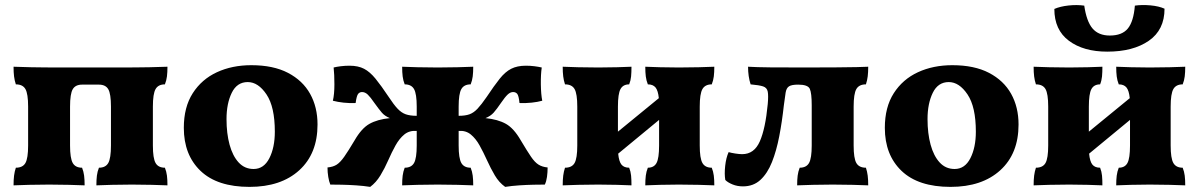

<svg xmlns="http://www.w3.org/2000/svg" viewBox="-20 -722 4687 751"><path d="M33 3Q33 -19 35 -35Q37 -51 42 -66Q69 -66 79.5 -84.5Q90 -103 90 -153V-305Q90 -355 79.5 -373.5Q69 -392 42 -392Q37 -407 35 -423Q33 -439 33 -461Q55 -460 101.5 -459Q148 -458 235 -458H426Q518 -458 565 -459Q612 -460 635 -461Q635 -439 633 -423Q631 -407 625 -392Q599 -392 588.5 -373.5Q578 -355 578 -305V-153Q578 -103 588.5 -84.5Q599 -66 625 -66Q631 -51 633 -35Q635 -19 635 3Q612 2 573.5 1Q535 0 496 0Q456 0 417.5 1Q379 2 357 3Q357 -19 359 -35Q361 -51 367 -66Q393 -66 403.5 -84.5Q414 -103 414 -153V-305Q414 -355 403.5 -373Q393 -391 367 -391H301Q275 -391 264.5 -373Q254 -355 254 -305V-153Q254 -103 264.5 -84.5Q275 -66 301 -66Q307 -51 309 -35Q311 -19 311 3Q288 2 249.5 1Q211 0 172 0Q132 0 93.5 1Q55 2 33 3Z M956 9Q830 9 764.5 -53.5Q699 -116 699 -222Q699 -303 734 -357.5Q769 -412 828.5 -439.5Q888 -467 963 -467Q1049 -467 1106.5 -437Q1164 -407 1193 -355Q1222 -303 1222 -235Q1222 -121 1150.5 -56Q1079 9 956 9ZM972 -61Q1012 -61 1033.5 -103Q1055 -145 1055 -207Q1055 -304 1022.5 -352.5Q990 -401 949 -401Q907 -401 886.5 -359Q866 -317 866 -256Q866 -200 878 -156Q890 -112 913.5 -86.5Q937 -61 972 -61Z M1428 9Q1403 5 1373 3Q1343 1 1316 0.5Q1289 0 1272 0Q1267 -12 1264 -30Q1261 -48 1261 -67Q1283 -69 1297 -78Q1311 -87 1326.5 -109Q1342 -131 1367 -173Q1394 -220 1425 -237.5Q1456 -255 1505 -260Q1485 -268 1473.5 -281.5Q1462 -295 1444 -320Q1429 -342 1418.5 -352Q1408 -362 1396 -362Q1387 -362 1381 -355Q1375 -348 1371 -319Q1347 -318 1324 -320.5Q1301 -323 1282 -328Q1288 -353 1288 -392Q1288 -431 1285 -458Q1297 -461 1313.5 -463Q1330 -465 1347 -465Q1381 -465 1404 -453Q1427 -441 1449 -414Q1471 -387 1501 -342Q1520 -313 1535 -297Q1550 -281 1567 -275Q1584 -269 1610 -269V-305Q1610 -355 1599.5 -373.5Q1589 -392 1563 -392Q1557 -407 1555 -423Q1553 -439 1553 -461Q1575 -460 1613.5 -459Q1652 -458 1692 -458Q1731 -458 1769.5 -459Q1808 -460 1831 -461Q1831 -439 1829 -423Q1827 -407 1821 -392Q1795 -392 1784.5 -373.5Q1774 -355 1774 -305V-269Q1800 -269 1816.5 -275Q1833 -281 1848 -297Q1863 -313 1883 -342Q1913 -387 1934.5 -414Q1956 -441 1979.5 -453Q2003 -465 2037 -465Q2054 -465 2070 -463Q2086 -461 2099 -458Q2095 -431 2095.5 -392Q2096 -353 2101 -328Q2083 -323 2059.5 -320.5Q2036 -318 2012 -319Q2009 -348 2003 -355Q1997 -362 1987 -362Q1976 -362 1965.5 -352Q1955 -342 1940 -320Q1923 -295 1911 -281.5Q1899 -268 1879 -260Q1928 -255 1959 -237.5Q1990 -220 2017 -173Q2042 -131 2057 -109Q2072 -87 2086.5 -78Q2101 -69 2122 -67Q2122 -48 2119.5 -30Q2117 -12 2111 0Q2095 0 2068 0.5Q2041 1 2011 3Q1981 5 1956 9Q1932 -8 1915.5 -36Q1899 -64 1885 -95Q1871 -126 1856 -153Q1841 -180 1821.5 -196Q1802 -212 1774 -210V-153Q1774 -103 1784.5 -84.5Q1795 -66 1821 -66Q1827 -51 1829 -35Q1831 -19 1831 3Q1808 2 1769.5 1Q1731 0 1692 0Q1652 0 1613.5 1Q1575 2 1553 3Q1553 -19 1555 -35Q1557 -51 1563 -66Q1589 -66 1599.5 -84.5Q1610 -103 1610 -153V-210Q1581 -212 1561.5 -196Q1542 -180 1527 -153Q1512 -126 1498.5 -95Q1485 -64 1468 -36Q1451 -8 1428 9Z M2181 3Q2181 -19 2183 -35Q2185 -51 2190 -66Q2217 -66 2227.5 -84.5Q2238 -103 2238 -153V-305Q2238 -355 2227.5 -373.5Q2217 -392 2190 -392Q2185 -407 2183 -423Q2181 -439 2181 -461Q2203 -460 2241.5 -459Q2280 -458 2320 -458Q2357 -458 2393 -459Q2429 -460 2450 -461Q2450 -439 2448.5 -423Q2447 -407 2441 -392Q2417 -392 2407 -373.5Q2397 -355 2397 -305V-207L2557 -338Q2554 -368 2544 -380Q2534 -392 2514 -392Q2508 -407 2506 -423Q2504 -439 2504 -461Q2526 -460 2562 -459Q2598 -458 2635 -458Q2675 -458 2713.5 -459Q2752 -460 2774 -461Q2774 -439 2772 -423Q2770 -407 2764 -392Q2738 -392 2727.5 -373.5Q2717 -355 2717 -305V-153Q2717 -103 2727.5 -84.5Q2738 -66 2764 -66Q2770 -51 2772 -35Q2774 -19 2774 3Q2752 2 2713.5 1Q2675 0 2635 0Q2598 0 2562 1Q2526 2 2504 3Q2504 -19 2506 -35Q2508 -51 2514 -66Q2538 -66 2548 -84.5Q2558 -103 2558 -153V-253L2398 -121Q2401 -90 2411 -78Q2421 -66 2441 -66Q2447 -51 2448.5 -35Q2450 -19 2450 3Q2429 2 2393 1Q2357 0 2320 0Q2280 0 2241.5 1Q2203 2 2181 3Z M2886 7Q2864 7 2845.5 -0.5Q2827 -8 2817 -18Q2813 -41 2816.5 -73Q2820 -105 2830 -127Q2840 -124 2856 -121.5Q2872 -119 2883 -119Q2930 -119 2952 -169Q2974 -219 2983 -315Q2986 -348 2983 -363.5Q2980 -379 2965 -384Q2950 -389 2916 -392Q2906 -423 2906 -461Q2938 -459 2992.5 -458.5Q3047 -458 3128 -458Q3203 -458 3252 -458.5Q3301 -459 3330.5 -459.5Q3360 -460 3376 -461Q3376 -439 3374 -423Q3372 -407 3367 -392Q3340 -392 3329.5 -373.5Q3319 -355 3319 -305V-153Q3319 -103 3329.5 -84.5Q3340 -66 3367 -66Q3372 -51 3374 -35Q3376 -19 3376 3Q3354 2 3315.5 1Q3277 0 3237 0Q3198 0 3159.5 1Q3121 2 3098 3Q3098 -19 3100 -35Q3102 -51 3108 -66Q3134 -66 3144.5 -84.5Q3155 -103 3155 -153V-310Q3155 -358 3147.5 -374.5Q3140 -391 3102 -391Q3077 -391 3066.5 -384.5Q3056 -378 3053 -360Q3050 -342 3046 -310Q3039 -246 3028 -189Q3017 -132 2999.5 -88Q2982 -44 2954.5 -18.5Q2927 7 2886 7Z M3698 9Q3572 9 3506.5 -53.5Q3441 -116 3441 -222Q3441 -303 3476 -357.5Q3511 -412 3570.5 -439.5Q3630 -467 3705 -467Q3791 -467 3848.5 -437Q3906 -407 3935 -355Q3964 -303 3964 -235Q3964 -121 3892.5 -56Q3821 9 3698 9ZM3714 -61Q3754 -61 3775.5 -103Q3797 -145 3797 -207Q3797 -304 3764.5 -352.5Q3732 -401 3691 -401Q3649 -401 3628.5 -359Q3608 -317 3608 -256Q3608 -200 3620 -156Q3632 -112 3655.5 -86.5Q3679 -61 3714 -61Z M4023 3Q4023 -19 4025 -35Q4027 -51 4032 -66Q4059 -66 4069.5 -84.5Q4080 -103 4080 -153V-305Q4080 -355 4069.5 -373.5Q4059 -392 4032 -392Q4027 -407 4025 -423Q4023 -439 4023 -461Q4045 -460 4083.5 -459Q4122 -458 4162 -458Q4199 -458 4235 -459Q4271 -460 4292 -461Q4292 -439 4290.5 -423Q4289 -407 4283 -392Q4259 -392 4249 -373.5Q4239 -355 4239 -305V-207L4399 -338Q4396 -368 4386 -380Q4376 -392 4356 -392Q4350 -407 4348 -423Q4346 -439 4346 -461Q4368 -460 4404 -459Q4440 -458 4477 -458Q4517 -458 4555.5 -459Q4594 -460 4616 -461Q4616 -439 4614 -423Q4612 -407 4606 -392Q4580 -392 4569.5 -373.5Q4559 -355 4559 -305V-153Q4559 -103 4569.5 -84.5Q4580 -66 4606 -66Q4612 -51 4614 -35Q4616 -19 4616 3Q4594 2 4555.5 1Q4517 0 4477 0Q4440 0 4404 1Q4368 2 4346 3Q4346 -19 4348 -35Q4350 -51 4356 -66Q4380 -66 4390 -84.5Q4400 -103 4400 -153V-253L4240 -121Q4243 -90 4253 -78Q4263 -66 4283 -66Q4289 -51 4290.5 -35Q4292 -19 4292 3Q4271 2 4235 1Q4199 0 4162 0Q4122 0 4083.5 1Q4045 2 4023 3ZM4311 -520Q4218 -520 4161 -562.5Q4104 -605 4104 -687Q4127 -697 4159.5 -700.5Q4192 -704 4221 -700Q4230 -638 4253.5 -610.5Q4277 -583 4321 -583Q4369 -583 4391.5 -610.5Q4414 -638 4419 -700Q4447 -704 4480 -701Q4513 -698 4535 -688Q4535 -605 4473.5 -562.5Q4412 -520 4311 -520Z"/></svg>

Font: Vollkorn ExtraBold
Style: Regular
Weight: 800
Designer: Friedrich Althausen
Foundry: Friedrich Althausen
Version: Version 5.000; ttfautohint (v1.8.3)